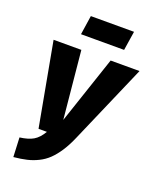

<svg xmlns="http://www.w3.org/2000/svg" viewBox="-165 -991 897 1104"><g transform="rotate(20 283.5 -439.0)"><path d="M441.9 -778.8H178.2L195.8 -896H460ZM566.9 -694.8 356.9 -210.9Q335 -159.7 310.5 -122.3Q286.1 -85 260 -59.8Q233.9 -34.7 201.2 -18.6Q168.5 -2.4 134 5.6Q99.6 13.7 54.2 18.1L48.8 -100.1Q101.6 -106.9 131.6 -124.8Q161.6 -142.6 186 -184.1H134.8L41 -694.8H210.9L251 -280.8L390.1 -694.8Z"/></g></svg>

Font: Fira Sans Compressed ExtraBold
Style: Italic
Weight: 800
Width: 3
Italic angle: -8°
Designer: Carrois Corporate & Edenspiekermann AG
Foundry: Carrois Corporate GbR & Edenspiekermann AG
Version: Version 4.203;PS 004.203;hotconv 1.0.88;makeotf.lib2.5.64775